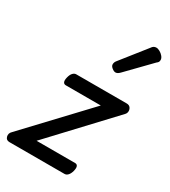

<svg xmlns="http://www.w3.org/2000/svg" viewBox="-212 -943 922 1042"><g transform="rotate(30 249.5 -421.5)"><path d="M19 0Q-2 0 -7 -19.5Q-12 -39 4 -54L349 -420H130Q118 -420 113.5 -430Q109 -440 114 -460Q119 -480 128.5 -490Q138 -500 149 -500H465Q481 -500 488.5 -490Q496 -480 495.5 -467.5Q495 -455 486 -446L143 -80H385Q396 -80 400.5 -70.5Q405 -61 400 -40Q395 -21 385.5 -10.5Q376 0 364 0ZM328 -615Q318 -615 305.5 -625Q293 -635 293 -646Q293 -652 295 -658Q297 -664 302 -670L424 -824Q432 -836 439 -839.5Q446 -843 454 -843Q464 -843 476.5 -836Q489 -829 498 -818Q507 -807 507 -796Q507 -788 504 -783Q501 -778 494 -773L355 -630Q341 -615 328 -615Z"/></g></svg>

Font: Playwrite AU NSW
Style: Regular
Weight: 400
Designer: Veronika Burian, José Scaglione
Foundry: TypeTogether
Version: Version 1.002